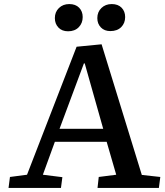

<svg xmlns="http://www.w3.org/2000/svg" viewBox="-20 -925 811 945"><path d="M480 -707 678 -64 769 -54 762 0H460L466 -54L552 -65L505 -227H250L191 -65L287 -53L280 0H22L29 -54L113 -65L357 -695ZM273 -291H488L397 -613H393ZM459 -836Q459 -866 479 -885.5Q499 -905 530 -905Q561 -905 578.5 -887Q596 -869 596 -841Q596 -811 576.5 -791.5Q557 -772 523 -772Q494 -772 476.5 -790Q459 -808 459 -836ZM250 -836Q250 -866 270 -885.5Q290 -905 321 -905Q352 -905 369.5 -887Q387 -869 387 -841Q387 -811 367.5 -791Q348 -771 315 -771Q285 -771 267.5 -789.5Q250 -808 250 -836Z"/></svg>

Font: Literata 7pt Medium
Style: Italic
Weight: 500
Italic angle: -2°
Designer: Latin by Veronika Burian and Jose Scaglione. Greek by Irene Vlachou. Cyrillic by Vera Evstafieva
Foundry: TypeTogether
Version: Version 3.002